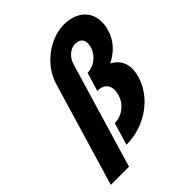

<svg xmlns="http://www.w3.org/2000/svg" viewBox="-271 -1031 1321 1321"><g transform="rotate(-45 389.5 -370.5)"><path d="M300.5 15C478.5 15 640.9 -97 687.9 -255C718 -356 686 -423 617 -460C688.1 -494 744.1 -551 767.6 -630C808.7 -768 735.6 -872 582.5 -875C448.5 -875 298.9 -772 254.2 -622L206 -460L165.8 -325L29.1 134H206.1L435.4 -636C452.9 -695 504.2 -726 538.2 -726C596.2 -726 618.5 -690 600.6 -630C581.8 -567 519 -524 461 -524L420.8 -389C496.8 -389 524.6 -338 502.6 -264C481.8 -194 417.8 -147 348.8 -147Z"/></g></svg>

Font: Hussar
Style: BdOblThree
Weight: 700
Foundry: Cannot Into Space Fonts
Version: Version 2.00